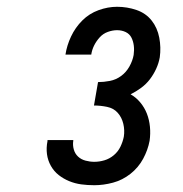

<svg xmlns="http://www.w3.org/2000/svg" viewBox="-20 -863 540 566"><path d="M258 -317Q238 -317 219.5 -319.5Q201 -322 184 -329Q167 -336 153 -347Q139 -358 130 -374Q121 -390 118.5 -408.5Q116 -427 120 -447V-450H196V-448Q194 -435 197.5 -422.5Q201 -410 210 -401.5Q219 -393 232 -389.5Q245 -386 258 -386Q273 -386 288 -390.5Q303 -395 315.5 -405.5Q328 -416 335 -430.5Q342 -445 345 -460Q348 -479 343.5 -498Q339 -517 327 -530.5Q315 -544 295.5 -548Q276 -552 257 -552L269 -621Q286 -621 304 -624.5Q322 -628 337 -639Q352 -650 361.5 -667Q371 -684 374 -701Q376 -715 374.5 -728Q373 -741 367.5 -752Q362 -763 350.5 -768.5Q339 -774 325 -774Q312 -774 298 -769Q284 -764 274 -753Q264 -742 257.5 -729Q251 -716 249 -702H173Q177 -729 189.5 -755.5Q202 -782 222.5 -802.5Q243 -823 270.5 -833Q298 -843 325 -843Q355 -843 382.5 -833.5Q410 -824 427 -802.5Q444 -781 449.5 -752Q455 -723 451 -694Q448 -677 440.5 -660.5Q433 -644 422 -629.5Q411 -615 396 -604Q381 -593 365 -585Q381 -576 393.5 -561Q406 -546 413 -528Q420 -510 422 -489.5Q424 -469 421 -448Q416 -421 402 -395Q388 -369 364.5 -350.5Q341 -332 313 -324.5Q285 -317 258 -317Z"/></svg>

Font: Iosevka Algr
Style: Italic
Weight: 400
Italic angle: -9°
Monospace: yes
Designer: Belleve Invis
Foundry: Belleve Invis
Version: Version 26.0.2; ttfautohint (v1.8.3)